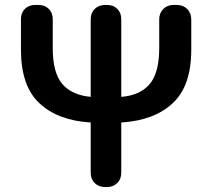

<svg xmlns="http://www.w3.org/2000/svg" viewBox="-20 -759 860 779"><path d="M407 0Q381 0 364.5 -16Q348 -32 348 -58V-262Q215 -270 140 -340Q65 -410 65 -557V-681Q65 -707 81 -723Q97 -739 123 -739H136Q162 -739 178 -723Q194 -707 194 -681V-564Q194 -463 233 -418Q272 -373 348 -366V-681Q348 -707 364.5 -723Q381 -739 407 -739H414Q440 -739 456 -723Q472 -707 472 -681V-366Q548 -372 587 -417.5Q626 -463 626 -564V-680Q626 -706 642.5 -722.5Q659 -739 684 -739H697Q723 -739 739.5 -722.5Q756 -706 756 -680V-557Q756 -410 680.5 -340Q605 -270 472 -262V-58Q472 -32 455.5 -16Q439 0 413 0Z"/></svg>

Font: Chiron GoRound TC SB
Style: Regular
Weight: 500
Designer: Ryoko NISHIZUKA 西塚涼子 (kana, bopomofo & ideographs); Paul D. Hunt (Latin, Greek & Cyrillic); Sandoll Communications 산돌커뮤니
Foundry: Adobe
Version: Version 1.000;hotconv 1.1.1;makeotfexe 2.6.0